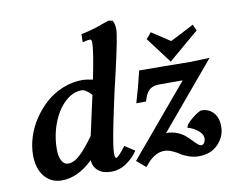

<svg xmlns="http://www.w3.org/2000/svg" viewBox="-83 -876 1194 993"><g transform="rotate(-10 514.0 -380.0)"><path d="M545.4 -769.5 566.4 -766.1Q578.1 -750 578.1 -717.8Q578.1 -682.6 538.1 -509.3Q507.3 -381.8 481.2 -252.9Q455.1 -124 455.1 -90.3Q455.1 -63.5 462.4 -63.5Q473.6 -63.5 514.2 -117.2L565.9 -83.5Q544.9 -49.8 507.1 -23.7Q469.2 2.4 425.8 2.4Q382.3 2.4 357.4 -18.6Q332.5 -39.6 330.1 -74.7Q250.5 2.4 166.5 2.4Q109.9 2.4 75.4 -39.3Q41 -81.1 41 -152.3Q41 -198.2 56.2 -246.6Q71.3 -294.9 100.3 -338.4Q129.4 -381.8 167.7 -416Q206.1 -450.2 256.3 -470.5Q306.6 -490.7 360.8 -490.7Q378.4 -490.7 414.1 -483.4Q443.8 -627.9 443.8 -672.4Q443.8 -689.9 433.6 -689.9Q424.3 -689.9 395.5 -682.6L396.5 -725.1Q418 -729 440.2 -734.9Q462.4 -740.7 476.3 -745.4Q490.2 -750 512.5 -758.1Q534.7 -766.1 545.4 -769.5ZM212.9 -77.6Q245.1 -77.6 279.3 -110.8Q313.5 -144 352.1 -198.7Q359.4 -232.9 376.2 -308.3Q393.1 -383.8 397.9 -406.2Q367.2 -439 346.2 -439Q299.8 -439 258.3 -400.1Q216.8 -361.3 192.1 -296.4Q167.5 -231.4 167.5 -158.7Q167.5 -121.1 179.9 -99.4Q192.4 -77.6 212.9 -77.6ZM607.9 10.3 560.5 -30.3 870.6 -398.9H747.6Q716.8 -398.9 699 -385.5Q681.2 -372.1 671.4 -343.8L664.6 -323.7H613.8Q640.1 -412.1 657.7 -488.3Q749.5 -488.3 822.8 -487.1Q896 -485.8 926.3 -485.8Q932.1 -485.8 1027.8 -489.3L738.8 -145.5Q768.6 -145.5 793.9 -135.7Q819.3 -126 835.4 -112.3Q851.6 -98.6 864.5 -84.7Q877.4 -70.8 888.4 -61.3Q899.4 -51.8 908.2 -51.8Q917.5 -51.8 923.6 -61.8Q929.7 -71.8 929.7 -83.5Q929.7 -107.9 904.1 -127.4Q878.4 -147 851.6 -153.3L857.4 -168Q872.1 -187 900.1 -208Q928.2 -229 939.9 -229Q976.6 -229 1001 -202.6Q1025.4 -176.3 1025.4 -129.4Q1025.4 -77.1 987.3 -37.4Q949.2 2.4 885.7 2.4Q858.9 2.4 833 -6.6Q807.1 -15.6 790.5 -26.9Q773.9 -38.1 752.9 -47.1Q731.9 -56.2 712.9 -56.2Q668 -56.2 626.5 -11.7ZM826.7 -504.9 724.1 -641.1 751 -672.4 847.2 -609.4Q910.2 -640.6 971.7 -673.3L986.3 -640.6Z"/></g></svg>

Font: Flanker
Style: Bold Italic
Weight: 700
Italic angle: -12°
Designer: Flanker
Version: Version 2.000